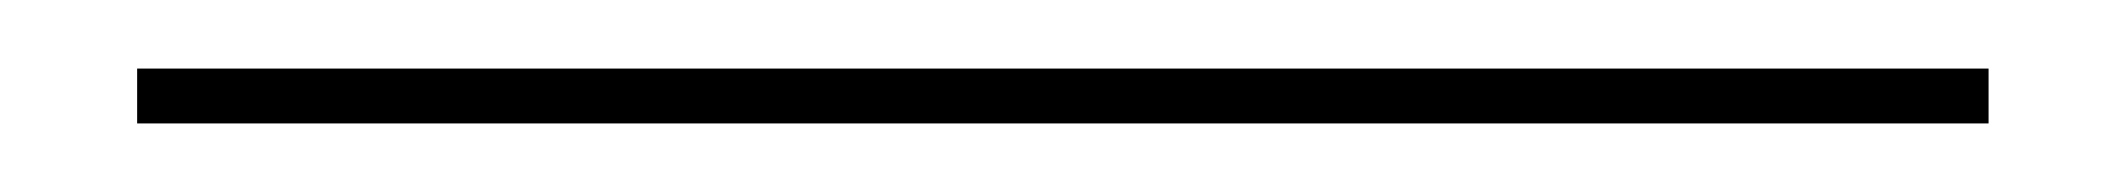

<svg xmlns="http://www.w3.org/2000/svg" viewBox="-20 52 620 56"><path d="M20 88V72H560V88Z"/></svg>

Font: Kalnia Thin Thin
Style: Regular
Weight: 250
Version: Version 1.105